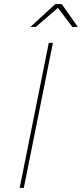

<svg xmlns="http://www.w3.org/2000/svg" viewBox="-20 -907 396 927"><path d="M355.5 -777H329.5L259.5 -869L153 -777H127L246.5 -887H278.5ZM95 0H75L215.5 -700H235.5Z"/></svg>

Font: Argentum Sans Thin
Style: Italic
Weight: 100
Italic angle: -11°
Designer: Julieta Ulanovsky (font), Cristiano Sobral (main changes and remaster)
Foundry: Julieta Ulanovsky (font), Cristiano Sobral (main changes and remaster)
Version: Version 2.007;June 15, 2022;FontCreator 14.0.0.2814 64-bit; 